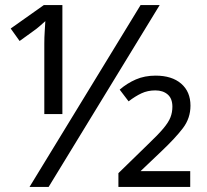

<svg xmlns="http://www.w3.org/2000/svg" viewBox="-20 -734 811 754"><path d="M96 0 532 -714H607L171 0ZM154 -286V-562Q154 -588 155.5 -609Q157 -630 158 -651Q148 -642 136 -631.5Q124 -621 111 -612L57 -573L22 -622L152 -714H225V-286ZM445 0V-54L560 -166Q601 -205 621.5 -229.5Q642 -254 649.5 -273.5Q657 -293 657 -315Q657 -347 638.5 -363Q620 -379 590 -379Q560 -379 535.5 -367.5Q511 -356 485 -336L450 -382Q479 -407 513.5 -422Q548 -437 591 -437Q655 -437 691.5 -405.5Q728 -374 728 -319Q728 -270 698.5 -231Q669 -192 613 -139L532 -62H727V0Z"/></svg>

Font: Noto IKEA Latin
Style: Regular
Weight: 400
Designer: Monotype Design Team
Foundry: Monotype Imaging Inc.
Version: Version 1.0